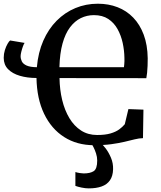

<svg xmlns="http://www.w3.org/2000/svg" viewBox="-20 -771 867 1034"><path d="M752.5 -180.5 750 -27Q729 -26.5 704.8 -20.5Q680.5 -14.5 650 -7.2Q619.5 0 579.5 5.5Q539.5 11 486.5 11Q394.5 11 325.5 -33Q256.5 -77 217.5 -158.2Q178.5 -239.5 176.5 -351Q127 -351 87 -362.8Q47 -374.5 23.5 -398.5Q0 -422.5 0 -459.5Q0 -481 6.2 -501Q12.5 -521 20.8 -535.2Q29 -549.5 34.5 -553L112.5 -540Q108.5 -535 103.5 -521.2Q98.5 -507.5 94.8 -492.5Q91 -477.5 91 -468.5Q91 -454 97.5 -440.5Q104 -427 123 -418.2Q142 -409.5 178.5 -409Q185.5 -488.5 213.2 -551.8Q241 -615 285.2 -659.5Q329.5 -704 386 -727.5Q442.5 -751 507 -751Q564.5 -751 613 -732.2Q661.5 -713.5 697.5 -676.2Q733.5 -639 754 -584Q774.5 -529 775.5 -457Q775.5 -437 774.8 -416.8Q774 -396.5 772.2 -379.2Q770.5 -362 768 -350L300.5 -350.5Q301.5 -287.5 315 -232Q328.5 -176.5 354 -134.2Q379.5 -92 416.8 -68Q454 -44 503 -44Q547 -44 575.5 -52.5Q604 -61 622 -74.2Q640 -87.5 652 -102L671.5 -183.5ZM300 -409H647.5Q648.5 -417 649.2 -425.2Q650 -433.5 650.2 -442.5Q650.5 -451.5 650 -460Q649.5 -499 640.8 -539.5Q632 -580 613.2 -614Q594.5 -648 563.2 -668.8Q532 -689.5 486 -689.5Q448 -689.5 415.2 -673.5Q382.5 -657.5 357 -623.8Q331.5 -590 316.8 -536.8Q302 -483.5 300 -409ZM458 243.5Q440 243.5 419.5 239.2Q399 235 386 230V155.5Q396.5 159 410 161Q423.5 163 430.5 163Q465.5 163 484.5 150.8Q503.5 138.5 503.5 93.5Q503.5 74.5 497.2 55.2Q491 36 483.2 21Q475.5 6 470 0H504.5H523Q534 8.5 549.8 29.2Q565.5 50 577.8 79Q590 108 589 140.5Q588 177.5 572 200.2Q556 223 527.2 233.2Q498.5 243.5 458 243.5Z"/></svg>

Font: Merriweather 28pt SemiBold
Style: Regular
Weight: 600
Version: Version 2.100